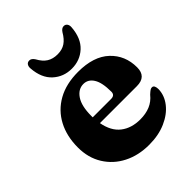

<svg xmlns="http://www.w3.org/2000/svg" viewBox="-201 -819 950 950"><g transform="rotate(-45 274.0 -344.5)"><path d="M518 -300.5Q518 -235.5 451 -235.5H192.5Q204.5 -170 245 -138.5Q285.5 -107 347 -107Q385.5 -107 415.8 -119.5Q446 -132 468 -159.5Q480 -170.5 486.5 -174.8Q493 -179 499.5 -179Q508.5 -179 512.5 -170.5Q516.5 -162 516.5 -149.5Q515.5 -106 486.5 -69Q457.5 -32 406.5 -9.5Q355.5 13 289 13Q214.5 13 156 -16.8Q97.5 -46.5 63.8 -100.8Q30 -155 30 -227Q30 -306 61.5 -365.5Q93 -425 152.2 -458.2Q211.5 -491.5 295.5 -491.5Q403.5 -491.5 460.8 -437.8Q518 -384 518 -300.5ZM187.5 -291.5Q187.5 -286 187.5 -281H316Q342.5 -281 342.5 -305.5Q342.5 -369.5 323.2 -400Q304 -430.5 271.5 -430.5Q235 -430.5 211.2 -395Q187.5 -359.5 187.5 -291.5ZM285 -624Q317.5 -624 339.5 -638.8Q361.5 -653.5 379 -684Q390.5 -702 405 -702Q417 -702 423.5 -692.8Q430 -683.5 428.5 -669Q423 -598 382.8 -561Q342.5 -524 285 -524Q227.5 -524 187 -561Q146.5 -598 141 -669Q139.5 -683.5 145.8 -692.8Q152 -702 164.5 -702Q179 -702 190.5 -684Q207.5 -652.5 230.2 -638.2Q253 -624 285 -624Z"/></g></svg>

Font: Fraunces 9pt
Style: Bold
Weight: 700
Version: Version 1.000;[b76b70a41]